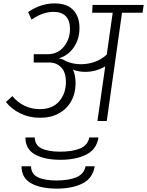

<svg xmlns="http://www.w3.org/2000/svg" viewBox="-20 -714 868 1133"><path d="M821 -639H700L610 0H555L601 -322Q546 -290 483 -290Q444 -290 411 -303Q426 -268 426 -223Q426 -164 400.5 -117.5Q375 -71 327.5 -45Q280 -19 216 -19Q153 -19 100.5 -44.5Q48 -70 15 -112L53 -147Q83 -110 124.5 -90Q166 -70 215 -70Q289 -70 329 -116Q369 -162 369 -230Q369 -288 341 -316.5Q313 -345 271 -345H179V-394H260Q320 -394 356.5 -438Q393 -482 393 -544Q393 -592 368.5 -618Q344 -644 295 -644Q232 -644 166 -598L146 -643Q221 -694 302 -694Q375 -694 412 -655Q449 -616 449 -549Q449 -483 415.5 -434.5Q382 -386 326 -369Q349 -367 369 -353Q412 -335 456 -335Q499 -335 539 -349Q579 -363 610 -392L645 -639H524L526 -685H828ZM130 97H185Q186 143 225.5 162Q265 181 335 181Q408 181 453 162Q498 143 507 97H561Q550 168 488.5 198.5Q427 229 337 229Q243 229 186.5 197.5Q130 166 130 97ZM107 267H163Q164 313 203.5 332Q243 351 313 351Q386 351 431 332Q476 313 485 267H539Q527 339 466 369Q405 399 315 399Q220 399 163.5 367.5Q107 336 107 267Z"/></svg>

Font: FiraGO Light
Style: Italic
Weight: 300
Italic angle: -8°
Designer: bBox Type GmbH
Foundry: bBox Type GmbH
Version: Version 1.001